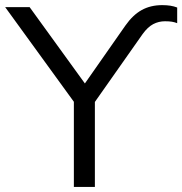

<svg xmlns="http://www.w3.org/2000/svg" viewBox="-33 -733 715 753"><path d="M256.7 0V-365.1L275.2 -308.3L-12.7 -705H83.2L310.2 -391.5H290L458.7 -632.7Q488 -674.4 522.9 -693.7Q557.8 -712.9 603 -712.9Q620.9 -712.9 634.9 -710.7Q648.9 -708.5 661.9 -703.5V-642.1Q651.9 -646.1 640.7 -647.9Q629.4 -649.6 614 -649.6Q589.4 -649.6 567.9 -638.4Q546.4 -627.1 526.4 -599.5L321.6 -308.3L339.1 -365.1V0Z"/></svg>

Font: Nunito Sans 12pt ExtraLight
Style: Regular
Weight: 200
Version: Version 3.101;gftools[0.9.27]